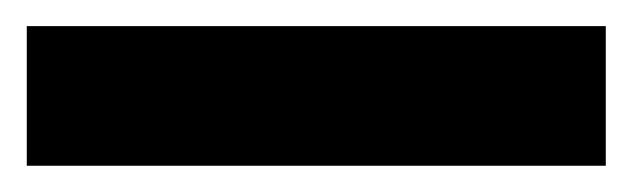

<svg xmlns="http://www.w3.org/2000/svg" viewBox="-20 -20 485 147"><path d="M0.5 0V106.9H443.8V0Z"/></svg>

Font: Vazirmatn
Style: Bold
Weight: 700
Designer: Saber Rastikerdar
Foundry: Saber Rastikerdar
Version: Version 33.003